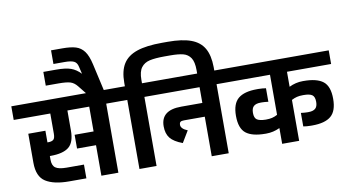

<svg xmlns="http://www.w3.org/2000/svg" viewBox="-105 -1287 2750 1525"><g transform="rotate(-10 1270.0 -525.0)"><path d="M831 -667V-557H736V0H599V-246H446V-357H599V-557H423V-395Q423 -300 376.5 -262.5Q330 -225 229 -225H223V-195Q223 -148 249 -129.5Q275 -111 338 -111H478V0H338Q216 0 150.5 -41.5Q85 -83 85 -195V-429H223V-335H229Q258 -335 271.5 -346.5Q285 -358 285 -395V-557H-10V-667Z M738 -657H600L540 -732Q516 -762 486 -771.5Q456 -781 390 -781H288V-892H390Q468 -892 510 -877Q552 -862 588 -824L574 -883Q567 -917 543 -928.5Q519 -940 470 -940H378V-1050H470Q537 -1050 577.5 -1037.5Q618 -1025 644.5 -989.5Q671 -954 687 -883Z M1627 -695V-608H1489V-695Q1489 -761 1467.5 -793.5Q1446 -826 1407.5 -836Q1369 -846 1303 -846H1256Q1181 -846 1137 -836Q1093 -826 1068.5 -793.5Q1044 -761 1044 -695V-667H1139V-557H1044V0H906V-557H810V-667H906V-695Q906 -791 941.5 -847.5Q977 -904 1053.5 -930Q1130 -956 1256 -956H1303Q1419 -956 1489.5 -930Q1560 -904 1593 -847Q1626 -790 1627 -695Z M1721 -667V-557H1626V0H1489V-319H1321Q1301 -319 1292.5 -312.5Q1284 -306 1284 -288Q1284 -273 1297.5 -259.5Q1311 -246 1337 -236L1281 -143Q1211 -169 1182.5 -205Q1154 -241 1154 -300Q1154 -430 1318 -430H1489V-557H1118V-667Z M2194 -557V-436Q2247 -462 2304 -462H2311Q2418 -462 2468 -422.5Q2518 -383 2518 -282Q2518 -184 2469.5 -143Q2421 -102 2318 -102H2306Q2291 -102 2274 -103.5Q2257 -105 2246 -107V-216Q2276 -212 2296 -212H2308Q2344 -212 2362.5 -228Q2381 -244 2381 -282Q2381 -323 2360.5 -337.5Q2340 -352 2293 -352H2286Q2259 -352 2238 -347Q2217 -342 2194 -330V0H2057V-127Q2004 -102 1948 -102H1941Q1834 -102 1784 -141.5Q1734 -181 1734 -282Q1734 -380 1783 -421Q1832 -462 1935 -462H1947Q1962 -462 1979 -460.5Q1996 -459 2007 -457V-348Q1975 -352 1957 -352H1945Q1908 -352 1889.5 -336Q1871 -320 1871 -282Q1871 -241 1892 -227Q1913 -213 1960 -212H1966Q1993 -212 2014 -217Q2035 -222 2057 -234V-557H1701V-667H2550V-557Z"/></g></svg>

Font: Biryani ExtraBold
Style: Regular
Weight: 800
Designer: Dan Reynolds and Mathieu Reguer
Foundry: Dan Reynolds and Mathieu Reguer
Version: Version 1.004; ttfautohint (v1.1) -l 5 -r 5 -G 72 -x 0 -D la